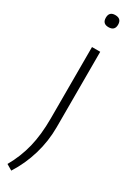

<svg xmlns="http://www.w3.org/2000/svg" viewBox="-254 -757 712 990"><g transform="rotate(30 101.5 -261.5)"><path d="M100 -671Q64 -671 64 -707Q64 -743 100 -743Q137 -743 137 -707Q137 -671 100 -671ZM2 200Q41 132 59.5 57Q78 -18 78 -114V-540H127V-91Q127 -8 103.5 71.5Q80 151 36 220Z"/></g></svg>

Font: Encode Sans Narrow
Style: ExtraLight
Weight: 200
Designer: Pablo Impallari, Andres Torresi
Foundry: Pablo Impallari, Andres Torresi
Version: Version 1.000; ttfautohint (v1.00) -l 8 -r 50 -G 200 -x 14 -